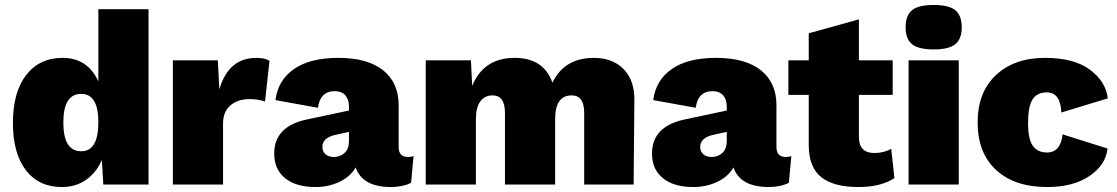

<svg xmlns="http://www.w3.org/2000/svg" viewBox="-20 -743 4498 773"><path d="M376 -706H578V0H396L390 -99Q368 -48 326.5 -19Q285 10 229 10Q136 10 84 -58Q32 -126 32 -248Q32 -372 85.5 -441Q139 -510 232 -510Q333 -510 376 -415ZM307 -134Q376 -134 376 -251Q376 -365 307 -365Q235 -365 235 -250Q235 -134 307 -134Z M676 0V-500H857L863 -383Q900 -510 1012 -510Q1047 -510 1065 -498L1047 -334Q1021 -344 984 -344Q937 -344 907.5 -318.5Q878 -293 878 -246V0Z M1623 -111Q1637 -111 1645 -115L1635 -7Q1601 10 1554 10Q1439 10 1412 -69Q1392 -33 1348 -11.5Q1304 10 1250 10Q1172 10 1128 -25.5Q1084 -61 1084 -125Q1084 -236 1220 -263L1385 -298V-314Q1385 -343 1370 -359.5Q1355 -376 1328 -376Q1269 -376 1260 -309L1089 -340Q1099 -420 1163.5 -465Q1228 -510 1342 -510Q1460 -510 1522.5 -460Q1585 -410 1585 -319V-151Q1585 -111 1623 -111ZM1324 -111Q1350 -111 1367.5 -127.5Q1385 -144 1385 -175V-212L1326 -199Q1278 -187 1278 -151Q1278 -133 1290.5 -122Q1303 -111 1324 -111Z M1694 0V-500H1876L1881 -397Q1927 -510 2052 -510Q2169 -510 2204 -410Q2252 -510 2371 -510Q2446 -510 2490.5 -465Q2535 -420 2534 -338L2531 0H2332V-288Q2332 -359 2282 -359Q2215 -359 2215 -264V0H2013V-288Q2013 -359 1963 -359Q1932 -359 1914 -335Q1896 -311 1896 -263V0Z M3144 -111Q3158 -111 3166 -115L3156 -7Q3122 10 3075 10Q2960 10 2933 -69Q2913 -33 2869 -11.5Q2825 10 2771 10Q2693 10 2649 -25.5Q2605 -61 2605 -125Q2605 -236 2741 -263L2906 -298V-314Q2906 -343 2891 -359.5Q2876 -376 2849 -376Q2790 -376 2781 -309L2610 -340Q2620 -420 2684.5 -465Q2749 -510 2863 -510Q2981 -510 3043.5 -460Q3106 -410 3106 -319V-151Q3106 -111 3144 -111ZM2845 -111Q2871 -111 2888.5 -127.5Q2906 -144 2906 -175V-212L2847 -199Q2799 -187 2799 -151Q2799 -133 2811.5 -122Q2824 -111 2845 -111Z M3568 -144 3581 -26Q3527 10 3436 10Q3336 10 3286 -30Q3236 -70 3236 -160V-361H3154V-500H3236V-609L3438 -665V-500H3574V-361H3438V-192Q3438 -127 3500 -127Q3539 -127 3568 -144Z M3626 -633Q3626 -681 3652 -702Q3678 -723 3739 -723Q3800 -723 3826 -702Q3852 -681 3852 -633Q3852 -586 3826 -565Q3800 -544 3739 -544Q3678 -544 3652 -565Q3626 -586 3626 -633ZM3840 -500V0H3638V-500Z M4187 -510Q4304 -510 4368 -462.5Q4432 -415 4440 -347L4253 -290Q4250 -371 4194 -371Q4155 -371 4137 -342.5Q4119 -314 4119 -248Q4119 -182 4138.5 -155.5Q4158 -129 4195 -129Q4250 -129 4258 -202L4439 -145Q4432 -79 4366.5 -34.5Q4301 10 4196 10Q4065 10 3990.5 -58.5Q3916 -127 3916 -250Q3916 -372 3990 -441Q4064 -510 4187 -510Z"/></svg>

Font: Elaine Sans ExtraBold
Style: Regular
Weight: 800
Designer: Wei Huang
Foundry: Wei Huang
Version: Version 2.001;December 24, 2019;FontCreator 12.0.0.2547 64-b